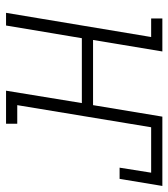

<svg xmlns="http://www.w3.org/2000/svg" viewBox="20 -590 570 651"><g transform="rotate(90 305.5 -265.0)"><path d="M24 0 106 -492H43V-530H155L116 -295H337L376 -530H611L587 -385H549L566 -492H412L337 -38H400V0H288L330 -257H110L67 0Z"/></g></svg>

Font: Iosevka Slab XLtEx
Style: Italic
Weight: 200
Width: 7
Italic angle: -9°
Monospace: yes
Designer: Belleve Invis
Foundry: Belleve Invis
Version: Version 11.1.0; ttfautohint (v1.8.3)